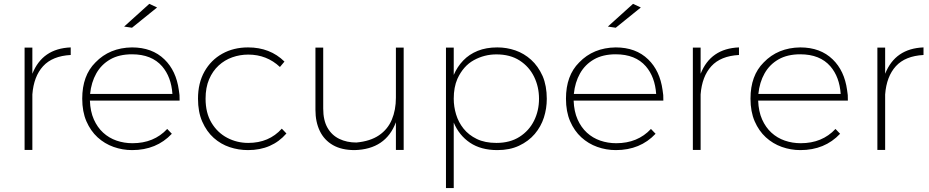

<svg xmlns="http://www.w3.org/2000/svg" viewBox="-20 -762 4724 976"><path d="M144.5 0H105V-520H144.5V-387Q195.5 -515.5 339.5 -521V-482.5Q246.5 -477.5 199 -425.5Q151.5 -373.5 144.5 -282Z M651.5 1Q603 1 557.2 -15.2Q511.5 -31.5 476 -64Q440.5 -96.5 419.2 -145.5Q398 -194.5 398 -260.5Q398 -378 465 -444.5Q537 -519.5 651 -521Q753.5 -521 816 -460Q875.5 -402.5 889 -304.5Q891.5 -291.5 892.5 -278.5L893 -250.5H437Q439 -195.5 457 -155Q475 -114.5 504.5 -87.5Q534 -60.5 572.5 -47.2Q611 -34 653.5 -34Q762.5 -34 830 -106.5L853.5 -82Q775.5 1 651.5 1ZM856.5 -284.5Q850.5 -371 804 -425Q751 -486 651 -486Q585.5 -486 540.2 -460Q495 -434 469.5 -388.8Q444 -343.5 438 -284.5ZM651 -621 611 -627 739 -742.5 778.5 -724Z M1241 1Q1192.5 1 1147.5 -14Q1102.5 -29 1066.5 -61Q1030.5 -93 1008 -144Q986.5 -193 986.5 -260.5Q986.5 -340 1019.5 -398.5Q1052.5 -457 1110 -489Q1167.5 -521 1241 -521Q1353 -521 1426 -449L1403 -421.5Q1336 -484.5 1242 -484.5Q1200 -484.5 1161 -470.8Q1122 -457 1091.5 -429Q1061 -401 1043 -359Q1025 -317 1025 -260.5Q1025 -188 1055.2 -137.8Q1085.5 -87.5 1135 -61.5Q1184.5 -35.5 1242 -35.5Q1347.5 -35.5 1412.5 -108L1436 -83.5Q1362.5 1 1241 1Z M1782.5 1Q1716.5 1 1672.2 -24.5Q1628 -50 1605.8 -96Q1583.5 -142 1583.5 -203.5V-520H1623V-210Q1623 -150.5 1644.8 -112.5Q1666.5 -74.5 1704.8 -56Q1743 -37.5 1791.5 -37.5Q1862 -44 1906.5 -74.2Q1951 -104.5 1971.8 -153.8Q1992.5 -203 1992.5 -265.5V-520H2032V0H1992.5V-140.5Q1941 -3 1782.5 1Z M2286.5 194H2247V-520H2286.5V-381Q2304.5 -423 2334.8 -454.5Q2365 -486 2408.2 -503.5Q2451.5 -521 2508 -521Q2555.5 -521 2599.8 -505.8Q2644 -490.5 2679.8 -458.2Q2715.5 -426 2738.5 -375Q2759.5 -325.5 2759.5 -259.5Q2759.5 -210.5 2744.8 -164.5Q2730 -118.5 2698.5 -81.2Q2667 -44 2618 -21Q2571 1 2508.5 1Q2425 1 2369.2 -36.5Q2313.5 -74 2286.5 -139ZM2503.5 -35.5Q2572.5 -35.5 2621 -66.5Q2669.5 -97.5 2694.8 -148.5Q2720 -199.5 2720 -260Q2720 -320.5 2695 -371.8Q2670 -423 2621.8 -454.2Q2573.5 -485.5 2503.5 -485.5Q2442 -485.5 2388.5 -456Q2335 -426.5 2305 -361Q2286.5 -318.5 2286.5 -260Q2286.5 -220 2298.5 -180.2Q2310.5 -140.5 2336.5 -108Q2362.5 -75.5 2403.8 -55.5Q2445 -35.5 2503.5 -35.5Z M3110.5 1Q3062 1 3016.2 -15.2Q2970.5 -31.5 2935 -64Q2899.5 -96.5 2878.2 -145.5Q2857 -194.5 2857 -260.5Q2857 -378 2924 -444.5Q2996 -519.5 3110 -521Q3212.5 -521 3275 -460Q3334.5 -402.5 3348 -304.5Q3350.5 -291.5 3351.5 -278.5L3352 -250.5H2896Q2898 -195.5 2916 -155Q2934 -114.5 2963.5 -87.5Q2993 -60.5 3031.5 -47.2Q3070 -34 3112.5 -34Q3221.5 -34 3289 -106.5L3312.5 -82Q3234.5 1 3110.5 1ZM3315.5 -284.5Q3309.5 -371 3263 -425Q3210 -486 3110 -486Q3044.5 -486 2999.2 -460Q2954 -434 2928.5 -388.8Q2903 -343.5 2897 -284.5ZM3110 -621 3070 -627 3198 -742.5 3237.5 -724Z M3541.5 0H3502V-520H3541.5V-387Q3592.5 -515.5 3736.5 -521V-482.5Q3643.5 -477.5 3596 -425.5Q3548.5 -373.5 3541.5 -282Z M4048.5 1Q4000 1 3954.2 -15.2Q3908.5 -31.5 3873 -64Q3837.5 -96.5 3816.2 -145.5Q3795 -194.5 3795 -260.5Q3795 -378 3862 -444.5Q3934 -519.5 4048 -521Q4150.5 -521 4213 -460Q4272.5 -402.5 4286 -304.5Q4288.5 -291.5 4289.5 -278.5L4290 -250.5H3834Q3836 -195.5 3854 -155Q3872 -114.5 3901.5 -87.5Q3931 -60.5 3969.5 -47.2Q4008 -34 4050.5 -34Q4159.5 -34 4227 -106.5L4250.5 -82Q4172.5 1 4048.5 1ZM4253.5 -284.5Q4247.5 -371 4201 -425Q4148 -486 4048 -486Q3982.5 -486 3937.2 -460Q3892 -434 3866.5 -388.8Q3841 -343.5 3835 -284.5Z M4479.5 0H4440V-520H4479.5V-387Q4530.5 -515.5 4674.5 -521V-482.5Q4581.5 -477.5 4534 -425.5Q4486.5 -373.5 4479.5 -282Z"/></svg>

Font: Argentum Novus ExtraLight
Style: Regular
Weight: 250
Designer: Julieta Ulanovsky (font) & Cristiano Sobral (main changes)
Foundry: Julieta Ulanovsky (font) & Cristiano Sobral (main changes)
Version: Version 3.00;November 27, 2020;FontCreator 13.0.0.2655 64-bi